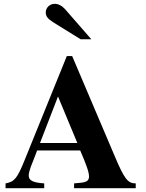

<svg xmlns="http://www.w3.org/2000/svg" viewBox="-20 -983 762 1003"><path d="M384 -236H189L283 -479ZM689 0V-25C648 -25 630 -47 579 -168L357 -690H329L108 -145C70 -51 55 -33 9 -25V0H211V-25C152 -29 130 -40 130 -66C130 -90 149 -132 161 -163L174 -197H399C433 -118 445 -83 445 -61C445 -39 432 -31 399 -28L367 -25V0ZM457 -778 320 -935C304 -953 285 -963 266 -963C240 -963 219 -943 219 -918C219 -898 230 -884 259 -866L401 -778Z"/></svg>

Font: XITS Math
Style: Bold
Weight: 700
Designer: MicroPress Inc., with final additions and corrections provided by Coen Hoffman, Elsevier (retired)
Version: Version 1.302